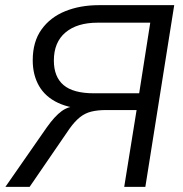

<svg xmlns="http://www.w3.org/2000/svg" viewBox="-20 -725 710 745"><path d="M1 0 161 -230Q192 -274 219.5 -294Q247 -314 286 -314H313L327 -301Q254 -303 205 -326Q156 -349 131.5 -391.5Q107 -434 107 -491Q107 -563 141 -610.5Q175 -658 233 -681.5Q291 -705 364 -705H656L544 0H462L510 -298H391Q359 -298 334.5 -292Q310 -286 290 -270Q270 -254 250 -226L95 0ZM345 -363H520L563 -637H359Q279 -637 234 -599Q189 -561 189 -490Q189 -427 226.5 -395Q264 -363 345 -363Z"/></svg>

Font: Nunito Sans 12pt
Style: Italic
Weight: 400
Italic angle: -9°
Designer: Vernon Adams
Foundry: Vernon Adams
Version: Version 3.101;gftools[0.9.27]